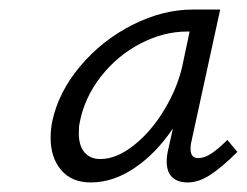

<svg xmlns="http://www.w3.org/2000/svg" viewBox="-20 -684 517 402"><path d="M86 -395Q86 -412 89 -428Q102 -491 148 -545.5Q194 -600 257.5 -632Q321 -664 383 -664H441L380 -384Q379 -380 379 -372Q379 -353 395 -353Q408 -353 422.5 -362.5Q437 -372 456 -391L477 -366Q445 -334 420.5 -318Q396 -302 373 -302Q352 -302 340.5 -313Q329 -324 329 -346Q329 -357 332 -370L342 -415Q307 -363 262 -332.5Q217 -302 170 -302Q130 -302 108 -328Q86 -354 86 -395ZM362 -547 377 -618H372Q323 -618 274.5 -593Q226 -568 191.5 -524Q157 -480 147 -428Q145 -420 145 -405Q145 -379 157 -365Q169 -351 190 -351Q224 -351 260.5 -380Q297 -409 324.5 -455Q352 -501 362 -547Z"/></svg>

Font: LXGW Bright GB
Style: Italic
Weight: 400
Italic angle: -12°
Designer: Christian Thalmann (Catharsis Fonts)
Foundry: LXGW / Christian Thalmann (Catharsis Fonts) / Fontworks Inc.
Version: Version 5.510